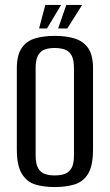

<svg xmlns="http://www.w3.org/2000/svg" viewBox="-20 -744 444 776"><path d="M201 12Q156 12 122 1.5Q88 -9 68 -42Q48 -75 48 -141V-467Q48 -522 68 -550.5Q88 -579 122.5 -589Q157 -599 202 -599Q247 -599 281.5 -588.5Q316 -578 336 -550Q356 -522 356 -467V-141Q356 -74 336 -41.5Q316 -9 281 1.5Q246 12 201 12ZM201 -35Q224 -35 241.5 -41Q259 -47 269 -64.5Q279 -82 279 -117V-469Q279 -503 269 -520.5Q259 -538 241.5 -544Q224 -550 201 -550Q178 -550 161 -544Q144 -538 134 -520.5Q124 -503 124 -469V-117Q124 -82 134 -64.5Q144 -47 161 -41Q178 -35 201 -35ZM138 -629 163 -724H227L170 -629ZM215 -629 248 -724H312L252 -629Z"/></svg>

Font: Alumni Sans Thin Medium
Style: Regular
Weight: 500
Version: Version 1.018